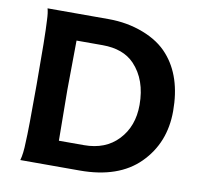

<svg xmlns="http://www.w3.org/2000/svg" viewBox="-72 -699 810 776"><g transform="rotate(10 333.0 -311.5)"><path d="M634 -302Q634 -171 548 -85Q463 0 304 0H60Q68 -27 69 -75Q72 -123 72 -312Q72 -513 68 -576Q67 -606 62 -623H313Q389 -623 455.5 -597.5Q522 -572 561 -527Q634 -444 634 -302ZM496 -303Q496 -406 438 -467Q392 -515 307 -515H200Q200 -466 199 -413Q198 -371 198 -312Q198 -260 200 -104H303Q391 -104 443 -159Q496 -215 496 -303Z"/></g></svg>

Font: GFS Neohellenic Rg
Style: Bold
Weight: 700
Designer: Designed by Takis Katsoulidis and George D. Matthiopoulos.
Foundry: Designed by Takis Katsoulidis and George D. Matthiopoulos.
Version: Version 1.0